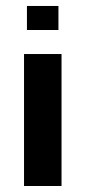

<svg xmlns="http://www.w3.org/2000/svg" viewBox="-20 -620 284 640"><path d="M69.8 -600.1H174.8V-520H69.8ZM60.1 -439.9H185.1V0H60.1Z"/></svg>

Font: Pfennig
Style: Bold
Weight: 700
Version: Version 20120410 ; ttfautohint (v0.8)